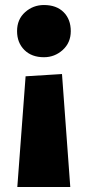

<svg xmlns="http://www.w3.org/2000/svg" viewBox="-20 -575 350 765"><path d="M262 -451Q262 -405 230 -376Q198 -347 155 -347Q106 -347 77 -376Q48 -405 48 -451Q48 -498 80 -526.5Q112 -555 155 -555Q205 -555 233.5 -526.5Q262 -498 262 -451ZM227 -280 260 170H49L82 -271Z"/></svg>

Font: Bitter Black
Style: Regular
Weight: 900
Designer: Sol Matas, and Bitter project Authors
Foundry: Sol Matas
Version: Version 2.001